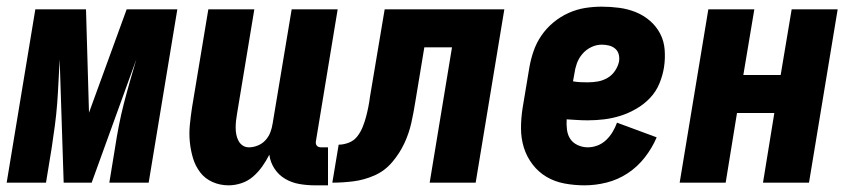

<svg xmlns="http://www.w3.org/2000/svg" viewBox="-39 -548 2559 576"><path d="M-19 0 67 -520H219L228 -210L341 -520H493L407 0H289L306 -104Q311 -137 317.5 -170.5Q324 -204 332.5 -237Q341 -270 350.5 -303Q360 -336 370 -370L236 0H152L140 -370Q138 -336 136.5 -303Q135 -270 132.5 -237Q130 -204 125.5 -170.5Q121 -137 116 -104L99 0Z M647 8Q621 8 598.5 -2Q576 -12 561.5 -31Q547 -50 540 -73.5Q533 -97 530.5 -122Q528 -147 530.5 -173Q533 -199 537 -225L586 -520H724L672 -206Q670 -195 669 -185Q668 -175 668 -164.5Q668 -154 670 -144Q672 -134 676.5 -125.5Q681 -117 689 -111.5Q697 -106 708 -106Q721 -106 734.5 -111.5Q748 -117 757.5 -127.5Q767 -138 772 -151Q777 -164 779 -178L836 -520H974L909 -126Q908 -122 908.5 -118Q909 -114 911.5 -111Q914 -108 917.5 -107Q921 -106 925 -106H945V8H906Q882 8 859 4Q836 0 816.5 -11.5Q797 -23 784.5 -42Q772 -61 769 -84Q760 -66 748 -49Q736 -32 720.5 -18.5Q705 -5 685.5 1.5Q666 8 647 8Z M958 0 977 -114Q992 -114 1007.5 -120Q1023 -126 1033 -139Q1043 -152 1049 -167Q1055 -182 1059 -197Q1063 -212 1066 -227Q1069 -242 1071 -258L1115 -520H1474L1388 0H1250L1317 -406H1234L1207 -243Q1202 -211 1195 -179.5Q1188 -148 1174 -118Q1160 -88 1137.5 -61.5Q1115 -35 1084 -21.5Q1053 -8 1021 -4Q989 0 958 0Z M1715 8Q1684 8 1654.5 2.5Q1625 -3 1600.5 -17.5Q1576 -32 1558.5 -55Q1541 -78 1532.5 -105.5Q1524 -133 1524 -163.5Q1524 -194 1529 -225L1549 -345Q1553 -369 1561.5 -394Q1570 -419 1585 -441Q1600 -463 1621 -480.5Q1642 -498 1666.5 -509Q1691 -520 1716 -524Q1741 -528 1766 -528Q1793 -528 1819 -524.5Q1845 -521 1868.5 -511.5Q1892 -502 1911 -485.5Q1930 -469 1941.5 -447Q1953 -425 1955 -398.5Q1957 -372 1953 -346Q1949 -321 1939 -297Q1929 -273 1911 -254Q1893 -235 1869.5 -221.5Q1846 -208 1822 -200.5Q1798 -193 1773.5 -190Q1749 -187 1724 -187Q1709 -187 1693 -188Q1677 -189 1661 -190Q1660 -174 1662 -158.5Q1664 -143 1672 -131Q1680 -119 1694.5 -112.5Q1709 -106 1724 -106Q1739 -106 1753.5 -111.5Q1768 -117 1779.5 -128Q1791 -139 1799 -152.5Q1807 -166 1812 -180L1931 -136Q1918 -105 1896 -76.5Q1874 -48 1844.5 -28.5Q1815 -9 1781.5 -0.5Q1748 8 1715 8ZM1724 -301Q1739 -301 1754 -303.5Q1769 -306 1783 -314Q1797 -322 1806 -335.5Q1815 -349 1818 -363Q1820 -375 1817 -385.5Q1814 -396 1806 -402.5Q1798 -409 1787.5 -411.5Q1777 -414 1766 -414Q1750 -414 1734.5 -406.5Q1719 -399 1708 -386Q1697 -373 1691.5 -357.5Q1686 -342 1684 -326L1680 -304Q1691 -302 1702 -301.5Q1713 -301 1724 -301Z M2000 0 2086 -520H2224L2191 -323H2303L2336 -520H2474L2388 0H2250L2284 -209H2172L2138 0Z"/></svg>

Font: Iosevka Term Curly Heavy
Style: Italic
Weight: 900
Italic angle: -9°
Designer: Belleve Invis
Foundry: Belleve Invis
Version: Version 32.3.0